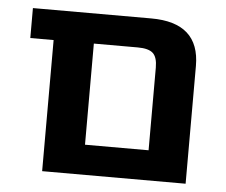

<svg xmlns="http://www.w3.org/2000/svg" viewBox="-43 -569 727 617"><g transform="rotate(5 320.5 -260.0)"><path d="M39.1 -422.9V-519.5H420.9Q577.1 -519.5 577.1 -379.9V0H114.3V-422.9ZM244.1 -96.7H449.2V-363.3Q449.2 -396.5 435.1 -409.7Q420.9 -422.9 385.7 -422.9H244.1Z"/></g></svg>

Font: GenEi M Gothic v2 Bold
Style: Regular
Weight: 700
Version: Version 2.0